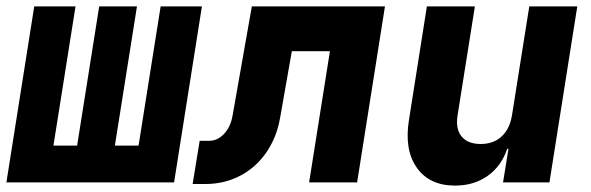

<svg xmlns="http://www.w3.org/2000/svg" viewBox="-26 -570 1846 600"><path d="M-6 0 81 -550H210L141 -115H215L284 -550H402L333 -115H407L476 -550H605L518 0Z M576 5 598 -130H628Q654 -130 674.5 -152Q695 -174 701 -210L761 -550H1177L1090 0H940L1005 -410H886L849 -200Q838 -139 805.5 -92.5Q773 -46 724 -20.5Q675 5 616 5Z M1396 10Q1316 10 1276.5 -46Q1237 -102 1252 -195L1308 -550H1458L1404 -210Q1397 -167 1416.5 -143.5Q1436 -120 1476 -120Q1516 -120 1541.5 -143.5Q1567 -167 1574 -210L1628 -550H1778L1691 0H1546L1563 -105H1559Q1541 -51 1498 -20.5Q1455 10 1396 10Z"/></svg>

Font: JetBrains Mono NL ExtraBold
Style: Italic
Weight: 800
Italic angle: -9°
Monospace: yes
Designer: Philipp Nurullin, Konstantin Bulenkov
Foundry: JetBrains
Version: Version 2.305; ttfautohint (v1.8.4.7-5d5b)